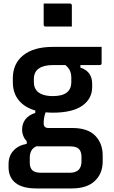

<svg xmlns="http://www.w3.org/2000/svg" viewBox="-20 -807 640 1077"><path d="M104 -80Q104 -113 122 -137Q140 -161 178 -174V-187Q117 -205 84.5 -245.5Q52 -286 52 -346V-368Q52 -450 110.5 -497Q169 -544 277 -544H550V-453Q550 -442 539 -442H431V-428Q466 -416 481.5 -393Q497 -370 497 -337V-319Q497 -253 441.5 -214Q386 -175 277 -175Q256 -175 236 -177Q225 -149 225 -115Q225 -89 251 -89H386Q472 -89 514 -46Q556 -3 556 65V99Q556 166 512 208Q468 250 382 250H184Q106 250 67 219Q28 188 28 131V113Q28 68 55.5 38Q83 8 130 0V-15Q118 -27 111 -44Q104 -61 104 -80ZM277 -268Q380 -268 380 -347V-370Q380 -392 373 -409Q366 -426 347 -442H277Q225 -442 197.5 -422.5Q170 -403 170 -364V-345Q170 -314 189 -295Q216 -268 277 -268ZM210 162H373Q390 162 402.5 157Q415 152 422 145Q437 128 437 99V73Q437 43 422.5 28.5Q408 14 373 14H196Q191 14 186 13Q164 22 155.5 39Q147 56 147 78V106Q147 134 161.5 148Q176 162 210 162ZM225 -787H372Q383 -787 383 -776V-658H236Q225 -658 225 -669Z"/></svg>

Font: Recursive Sn Lnr St SmB
Style: Regular
Weight: 600
Version: Version 1.079;hotconv 1.0.112;makeotfexe 2.5.65598; ttfautoh